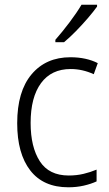

<svg xmlns="http://www.w3.org/2000/svg" viewBox="-20 -785 462 815"><path d="M270 10Q164 10 108.5 -61.5Q53 -133 53 -262Q53 -397 114 -469.5Q175 -542 279 -542Q313 -542 342.5 -535.5Q372 -529 395 -517L378 -470Q330 -492 280 -492Q198 -492 154 -432Q110 -372 110 -263Q110 -161 149 -100.5Q188 -40 272 -40Q305 -40 334.5 -47Q364 -54 390 -65V-15Q366 -4 335.5 3Q305 10 270 10ZM392 -757Q377 -736 353 -708Q329 -680 302 -652.5Q275 -625 252 -606H215V-616Q244 -649 275 -690Q306 -731 326 -765H392Z"/></svg>

Font: Noto Sans Lao UI SemCond Light
Style: Regular
Weight: 300
Width: 4
Designer: Monotype Design Team
Foundry: Monotype Imaging Inc.
Version: Version 2.000; ttfautohint (v1.8.4.7-5d5b)